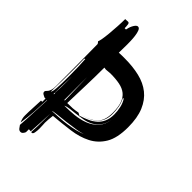

<svg xmlns="http://www.w3.org/2000/svg" viewBox="-268 -887 1119 1119"><g transform="rotate(45 291.5 -327.5)"><path d="M207 -600Q220 -601 232 -601H257Q322 -601 376.5 -588Q431 -575 470 -544Q509 -513 531 -461Q553 -409 553 -331Q553 -242 523 -192Q493 -142 443 -116.5Q393 -91 329 -82.5Q265 -74 196 -68Q194 -53 192.5 -37.5Q191 -22 191 -7Q191 -2 192 11Q193 24 193 40Q193 58 190 73.5Q187 89 178 89L173 88Q175 62 175.5 36.5Q176 11 176 -15V-67Q174 -29 172.5 10Q171 49 168 87L152 86V110Q149 118 143 125Q137 132 128 132Q117 132 109.5 122.5Q102 113 97 105Q101 51 103 -1.5Q105 -54 108 -108H106Q104 -57 101 -7.5Q98 42 90 92Q79 70 79 46Q79 14 81 -18Q83 -50 84 -82H94V-109H85Q78 -112 69 -117.5Q60 -123 60 -132Q60 -138 64 -141.5Q68 -145 73 -151.5Q78 -158 82 -170Q86 -182 86 -205Q86 -292 85.5 -377Q85 -462 84 -549Q82 -552 79 -556Q77 -560 74 -563Q77 -564 81 -585Q85 -607 88 -638.5Q91 -670 93 -704.5Q95 -739 95 -765H101Q106 -765 110 -765.5Q114 -766 117 -766Q126 -766 128 -755Q130 -744 130 -736V-725H141Q142 -731 145 -741.5Q148 -752 153 -762Q158 -772 164.5 -779.5Q171 -787 179 -787Q190 -787 196 -771.5Q202 -756 204.5 -735.5Q207 -715 207.5 -695.5Q208 -676 208 -669ZM258 -480Q249 -480 240 -478.5Q231 -477 223 -477Q217 -477 209 -479Q209 -404 206.5 -329.5Q204 -255 202 -180Q227 -180 245 -181Q263 -182 288 -187L304 -178Q334 -187 359 -198.5Q384 -210 403 -227Q422 -244 432.5 -268.5Q443 -293 443 -327Q443 -354 437 -381.5Q431 -409 416 -432L411 -429Q424 -404 429 -377Q434 -350 434 -322Q434 -291 424.5 -268.5Q415 -246 398 -230.5Q381 -215 358 -205Q336 -195 310 -189Q367 -203 398 -232Q430 -262 430 -326Q430 -373 419.5 -403Q409 -433 388 -450Q367 -467 334.5 -473.5Q302 -480 258 -480ZM89 -435Q90 -411 90 -387V-339Q90 -250 87 -160Q91 -162 93.5 -174Q96 -186 97 -202.5Q98 -219 98.5 -236.5Q99 -254 99 -268V-316Q99 -345 98 -375Q97 -405 95 -436L91 -433ZM201 -157Q239 -157 281 -161Q323 -165 359.5 -179Q396 -193 422 -221Q448 -249 454 -296Q448 -258 430.5 -234.5Q413 -211 389.5 -198Q366 -185 338.5 -180Q311 -175 285 -172Q259 -169 236.5 -166.5Q214 -164 201 -157ZM171 -84Q198 -85 229 -87Q260 -89 291.5 -93.5Q323 -98 353.5 -105.5Q384 -113 408 -125Q387 -115 349.5 -109Q312 -103 274.5 -98.5Q237 -94 207 -91Q177 -88 171 -84ZM177 -370V-181L182 -180ZM112 -309Q110 -272 109.5 -235.5Q109 -199 108 -162L111 -161L112 -170H109Q111 -193 111.5 -216.5Q112 -240 112 -263Z"/></g></svg>

Font: Finger Paint
Style: Regular
Weight: 400
Designer: Ralph du Carrois
Foundry: Ralph du Carrois
Version: Version 1.001